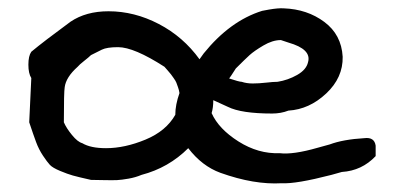

<svg xmlns="http://www.w3.org/2000/svg" viewBox="-20 -426 960 460"><path d="M198 5Q167 -2 154.5 -5.5Q142 -9 124 -16.5Q106 -24 99.5 -31Q93 -38 83 -53Q73 -68 66.5 -85.5Q60 -103 50 -133L55 -239Q48 -250 48 -271Q48 -292 55 -302Q85 -327 149 -374Q186 -399 240 -399Q302 -399 360.5 -368.5Q419 -338 458 -284L468 -298Q531 -376 608 -400L624 -403Q647 -407 660 -406Q716 -404 757 -373.5Q798 -343 801 -290Q802 -240 761.5 -202Q721 -164 671 -161Q653 -154 632 -154Q558 -154 526 -170L491 -186Q491 -168 487 -155Q504 -117 551.5 -87Q599 -57 650 -59Q682 -55 741 -72L770 -80Q802 -92 853 -95Q877 -98 880 -77V-52Q847 -17 799 -14L774 -7Q689 15 655 13Q589 17 508 -12Q464 -28 431 -71Q384 -24 319 -7Q305 -1 288 2Q271 5 260.5 5.5Q250 6 227.5 5.5Q205 5 198 5ZM234 -71Q279 -71 328.5 -91.5Q378 -112 400 -151Q400 -175 410 -203Q409 -210 406.5 -217Q404 -224 402.5 -228Q401 -232 396 -239Q391 -246 389.5 -248Q388 -250 381.5 -257.5Q375 -265 374 -266Q301 -313 263 -313Q236 -313 224 -307L198 -294Q193 -289 181.5 -280Q170 -271 166 -266Q138 -241 135 -217Q133 -206 133 -133Q139 -119 152.5 -102.5Q166 -86 177 -83Q197 -71 234 -71ZM529 -238Q553 -230 559 -230Q571 -226 585.5 -226Q600 -226 617.5 -228Q635 -230 645 -230Q670 -234 692 -246.5Q714 -259 718 -277Q727 -308 671 -324L653 -330Q633 -330 611 -317Q589 -304 578 -294Q567 -284 545 -262L534 -245Z"/></svg>

Font: Excalifont
Style: Regular
Weight: 400
Designer: Your Own Font Foundry (Virgil); Ján Filípek / DizajnDesign (Excalifont, modifications)
Foundry: Your Own Font Foundry (Virgil); Ján Filípek / DizajnDesign (Excalifont, modifications)
Version: Version 1.000;Glyphs 3.2 (3227)